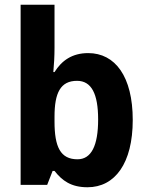

<svg xmlns="http://www.w3.org/2000/svg" viewBox="-20 -780 624 810"><path d="M210 -578V-760H67V0H179L202 -59H210C242 -18 280 10 349 10C465 10 540 -91 540 -274C540 -457 466 -556 352 -556C284 -556 240 -524 210 -476H205C208 -508 210 -544 210 -578ZM305 -439C366 -439 394 -384 394 -276C394 -165 365 -108 307 -108C235 -108 210 -160 210 -267V-288C210 -388 235 -439 305 -439Z"/></svg>

Font: Noto Sans Georgian SemiCondensed Bold
Style: Regular
Weight: 700
Width: 4
Designer: Monotype Design Team, Akaki Razmadze
Foundry: Google LLC
Version: Version 2.005